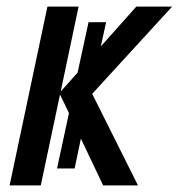

<svg xmlns="http://www.w3.org/2000/svg" viewBox="-20 -559 539 579"><path d="M9 0 123 -539H217L163 -283L214 -340L247 -492H300L284 -419L391 -539H499L258 -276L396 0H291L224 -141L205 -51H152L188 -218L161 -274L103 0Z"/></svg>

Font: Noto Sans Condensed Medium
Style: Italic
Weight: 500
Width: 3
Italic angle: -12°
Designer: Monotype Design Team
Foundry: Monotype Imaging Inc.
Version: Version 2.013; ttfautohint (v1.8.4.7-5d5b)